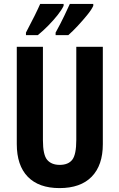

<svg xmlns="http://www.w3.org/2000/svg" viewBox="-20 -954 611 984"><path d="M507 -215Q507 -107 450 -48.5Q393 10 285 10Q179 10 122.5 -48Q66 -106 66 -216V-714H200V-236Q200 -160 222 -134.5Q244 -109 286 -109Q330 -109 350.5 -135.5Q371 -162 371 -237V-714H507ZM458 -924Q449 -904 426.5 -876.5Q404 -849 378 -821Q352 -793 330 -774H265V-787Q290 -832 309.5 -873Q329 -914 338 -934H458ZM306 -924Q296 -903 275 -876.5Q254 -850 227.5 -823Q201 -796 174 -774H113V-787Q138 -834 157.5 -873.5Q177 -913 186 -934H306Z"/></svg>

Font: Noto Sans Sinhala UI ExtraCondensed
Style: Bold
Weight: 700
Width: 2
Designer: Jelle Bosma - Monotype Design Team
Foundry: Monotype Imaging Inc.
Version: Version 2.006; ttfautohint (v1.8.4.7-5d5b)